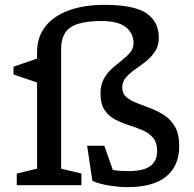

<svg xmlns="http://www.w3.org/2000/svg" viewBox="-20 -762 798 790"><path d="M132.5 -546.5Q132.5 -610 167 -653.5Q201.5 -697 263.8 -719.5Q326 -742 408.5 -742Q532 -742 582.8 -707.2Q633.5 -672.5 633.5 -607Q633.5 -574 618.2 -550.8Q603 -527.5 580.8 -509.8Q558.5 -492 536 -476.5Q513.5 -461 498.2 -443.2Q483 -425.5 483 -402Q483 -377 500 -362.5Q517 -348 543.8 -337.8Q570.5 -327.5 600.2 -316.2Q630 -305 656.8 -287.2Q683.5 -269.5 700.5 -239.5Q717.5 -209.5 717.5 -161Q717.5 -80 664.2 -36Q611 8 504.5 8Q469.5 8 428.2 1.2Q387 -5.5 360 -18L338.5 -162.5H409L444.5 -62.5Q460 -60 476 -59Q492 -58 507 -58Q571.5 -58 599 -79.2Q626.5 -100.5 626.5 -140Q626.5 -175.5 609.8 -195.2Q593 -215 566.5 -226.2Q540 -237.5 510 -247Q480 -256.5 453.5 -270.5Q427 -284.5 410.2 -309.5Q393.5 -334.5 393.5 -377.5Q393.5 -413 407.2 -437.5Q421 -462 441.2 -480.2Q461.5 -498.5 481.8 -514.2Q502 -530 515.8 -546.5Q529.5 -563 529.5 -584.5Q529.5 -624.5 498 -650Q466.5 -675.5 398 -675.5Q310 -675.5 270.8 -649.8Q231.5 -624 231.5 -558.5V-68L315 -48V0H49V-48L132.5 -68V-422.5L35.5 -455.5V-487.5L132.5 -521Z"/></svg>

Font: Newsreader 6pt
Style: Regular
Weight: 400
Designer: Hugues Gentile
Foundry: Production Type
Version: Version 1.003; ttfautohint (v1.8.3)